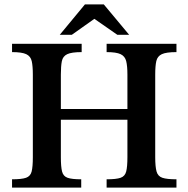

<svg xmlns="http://www.w3.org/2000/svg" viewBox="-20 -857 859 877"><path d="M351 0H35V-38Q79 -38 99 -45Q119 -52 124.5 -73.5Q130 -95 130 -139V-516Q130 -555 125 -577.5Q120 -600 100 -609.5Q80 -619 35 -619V-657H353V-619Q307 -619 287 -609.5Q267 -600 262.5 -577.5Q258 -555 258 -516V-359H562V-516Q562 -555 556.5 -577.5Q551 -600 531 -609.5Q511 -619 467 -619V-657H786V-619Q739 -619 719 -609.5Q699 -600 694 -578Q689 -556 689 -516V-139Q689 -96 695 -74Q701 -52 721.5 -45Q742 -38 786 -38V0H467V-38Q511 -38 531 -45Q551 -52 556.5 -74Q562 -96 562 -139V-310H258V-139Q258 -95 263.5 -73.5Q269 -52 288.5 -45Q308 -38 351 -38ZM308 -698H253L368 -837H454L570 -698H516L411 -771Z"/></svg>

Font: STIX Two Text SemiBold
Style: Regular
Weight: 600
Designer: Ross Mills, John Hudson & Paul Hanslow, Tiro Typeworks Ltd; with prior portions MicroPress Inc., and Coen Hoffman.
Foundry: Tiro Typeworks Ltd
Version: Version 2.13 b171